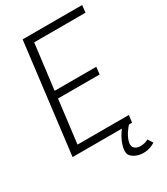

<svg xmlns="http://www.w3.org/2000/svg" viewBox="-213 -792 919 1059"><g transform="rotate(-30 246.0 -262.0)"><path d="M406 0H27L113 -700H492L487 -654H160L124 -366H389L384 -320H119L85 -46H412ZM453 154Q422 173 390.5 175.5Q359 178 334.5 168Q310 158 299 142Q286 121 299 79Q312 37 346 -7L392 -5Q377 8 361.5 31.5Q346 55 339 78.5Q332 102 341 117Q354 135 382.5 135Q411 135 433 122Z"/></g></svg>

Font: Kulim Park ExtraLight
Style: Italic
Weight: 275
Italic angle: -8°
Designer: Noponies / Dale Sattler
Foundry: Noponies
Version: Version 1.000; ttfautohint (v1.8.3)